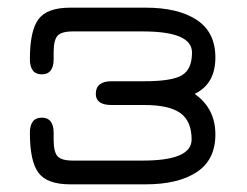

<svg xmlns="http://www.w3.org/2000/svg" viewBox="-20 -481 645 501"><path d="M357 -207H271Q230 -207 230 -236Q230 -269 271 -269H357Q428 -269 454.5 -284.5Q481 -300 481 -344Q481 -399 353 -399H170Q140 -399 130 -387.5Q120 -376 120 -345V-327Q120 -287 89 -287Q58 -287 58 -327Q58 -401 80.5 -431Q103 -461 163 -461H360Q445 -461 493.5 -429Q542 -397 542 -331Q542 -262 488 -236Q542 -198 542 -130Q542 -64 493.5 -32Q445 0 360 0H163Q103 0 80.5 -30Q58 -60 58 -134Q58 -174 89 -174Q120 -174 120 -134V-116Q120 -85 130 -73.5Q140 -62 170 -62H353Q480 -62 480 -117Q480 -165 450.5 -186Q421 -207 357 -207Z"/></svg>

Font: Jura Medium
Style: Regular
Weight: 500
Designer: Daniel Johnson, Alexei Vanyashin
Foundry: Daniel Johnson
Version: Version 5.103